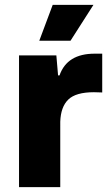

<svg xmlns="http://www.w3.org/2000/svg" viewBox="-20 -767 458 787"><path d="M58 -540H211L218 -458H224Q255 -547 368 -547H399V-388L365 -389Q291 -389 260 -359Q229 -329 227 -268V0H58ZM196 -747H363L269 -600H141Z"/></svg>

Font: Mona Sans ExtraBold
Style: Regular
Weight: 800
Designer: Deni Anggara
Foundry: GitHub
Version: Version 2.000